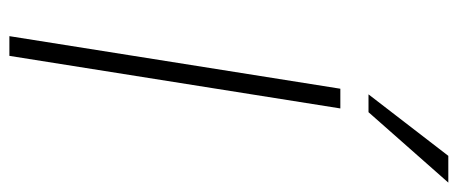

<svg xmlns="http://www.w3.org/2000/svg" viewBox="-303 -672 975 409"><g transform="rotate(90 184.5 -467.5)"><path d="M57 0 169 -705H211L99 0ZM181 -765 312 -935H369L219 -765Z"/></g></svg>

Font: Mulish ExtraLight
Style: Italic
Weight: 200
Italic angle: -9°
Designer: Vernon Adams
Foundry: Vernon Adams
Version: Version 3.603